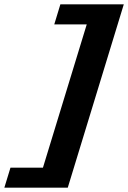

<svg xmlns="http://www.w3.org/2000/svg" viewBox="-103 -752 588 881"><path d="M465 -732 208 109H-83L-55 17.5H94L295 -640H146L174 -732Z"/></svg>

Font: Newsreader 6pt
Style: Bold Italic
Weight: 700
Italic angle: -17°
Designer: Hugues Gentile
Foundry: Production Type
Version: Version 1.003; ttfautohint (v1.8.3)